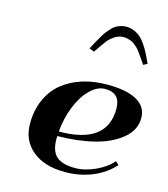

<svg xmlns="http://www.w3.org/2000/svg" viewBox="-117 -883 860 983"><g transform="rotate(15 312.5 -391.0)"><path d="M277.3 -634.8Q291 -660.6 298.1 -673.6Q305.2 -686.5 317.1 -706.5Q329.1 -726.6 336.9 -736.3Q344.7 -746.1 356.4 -758.5Q368.2 -771 378.7 -776.6Q389.2 -782.2 402.6 -786.4Q416 -790.5 430.7 -790.5Q453.1 -790.5 472.4 -782.5Q491.7 -774.4 506.3 -761.7Q521 -749 535.6 -727.5Q550.3 -706.1 560.8 -685.5Q571.3 -665 585 -634.8L564 -624Q560.1 -629.9 549.3 -645.5Q538.6 -661.1 534.7 -666.7Q530.8 -672.4 521.2 -685.1Q511.7 -697.8 506.1 -702.6Q500.5 -707.5 491 -715.6Q481.4 -723.6 473.1 -726.8Q464.8 -730 453.9 -732.7Q442.9 -735.4 431.2 -735.4Q405.8 -735.4 384.3 -720.9Q362.8 -706.5 349.6 -689.5Q336.4 -672.4 306.6 -628.9Q304.2 -625.5 303.2 -624ZM233.9 -158.2Q233.4 -152.8 233.4 -142.6Q233.4 -79.1 264.2 -51.3Q294.9 -23.4 362.8 -23.4Q415.5 -23.4 471.4 -49.3Q527.3 -75.2 557.1 -111.8L575.2 -95.7Q530.3 -45.4 463.6 -17.8Q397 9.8 318.4 9.8Q209 9.8 145.8 -42.7Q82.5 -95.2 82.5 -184.1Q82.5 -254.9 107.7 -311.5Q132.8 -368.2 177.5 -404.5Q222.2 -440.9 282.2 -460Q342.3 -479 413.6 -479Q517.6 -479 571.5 -448.2Q625.5 -417.5 625.5 -357.9Q625.5 -294.4 570.3 -248.5Q515.1 -202.6 428.2 -180.9Q341.3 -159.2 233.9 -158.2ZM235.4 -182.6Q490.2 -182.6 490.2 -371.1Q490.2 -454.6 408.7 -454.6Q367.2 -454.6 328.9 -416Q290.5 -377.4 265.9 -315.2Q241.2 -252.9 235.4 -182.6Z"/></g></svg>

Font: QumpellkaNo12
Style: Regular
Weight: 500
Designer: gluk (gluksza@wp.pl)
Foundry: gluk (gluksza@wp.pl)
Version: Version 00.480